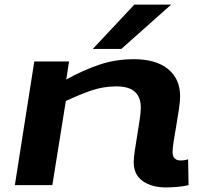

<svg xmlns="http://www.w3.org/2000/svg" viewBox="-20 -810 883 840"><path d="M130 -541H282L270 -462Q341 -502 413 -526.5Q485 -551 566 -551Q662 -551 715 -508Q768 -465 768 -389Q768 -368 763 -333.5Q758 -299 751.5 -262Q745 -225 740 -193.5Q735 -162 735 -146Q735 -108 770 -108Q788 -108 803 -113L805 0Q785 5 757 7.5Q729 10 705 10Q645 10 605 -17.5Q565 -45 565 -101Q565 -118 569.5 -149Q574 -180 580 -216Q586 -252 591 -285.5Q596 -319 596 -340Q596 -384 570.5 -408Q545 -432 489 -432Q431 -432 378 -413.5Q325 -395 268 -368L209 0H45ZM386 -596 568 -790H729L511 -596Z"/></svg>

Font: Georama ExtraExtended SemiBold
Style: Italic
Weight: 600
Width: 8
Italic angle: -9°
Designer: Jean-Baptiste Levee
Foundry: Production Type
Version: Version 1.000